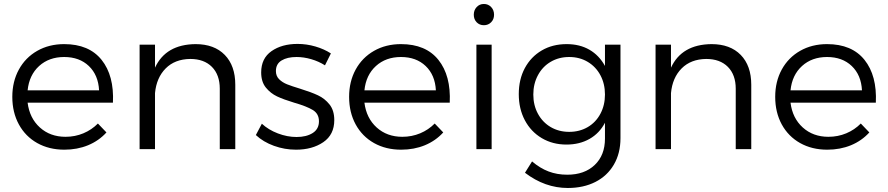

<svg xmlns="http://www.w3.org/2000/svg" viewBox="-20 -751 4470 967"><path d="M548.8 -233.9H119.1Q128.9 -155.8 180.9 -108.9Q232.9 -62 310.1 -62Q357.9 -62 399.9 -79.6Q441.9 -97.2 473.1 -128.9L516.1 -84Q478 -42 423.6 -19.5Q369.1 2.9 304.2 2.9Q227.1 2.9 167.5 -30.5Q107.9 -64 75 -124.5Q42 -185.1 42 -263.2Q42 -340.3 75 -400.6Q107.9 -460.9 167.5 -494.9Q227.1 -528.8 303.2 -528.8Q428.2 -528.8 491.7 -449.5Q555.2 -370.1 548.8 -233.9ZM479 -295.9Q475.1 -373 427.5 -418.5Q379.9 -463.9 303.2 -463.9Q227.1 -463.9 177 -418.5Q127 -373 119.1 -295.9Z M1165 -324.2V0H1086.9V-304.2Q1086.9 -374 1047.4 -414.1Q1007.8 -454.1 938 -454.1Q860.8 -453.1 814.5 -406.5Q768.1 -359.9 760.7 -282.2V0H683.1V-525.9H760.7V-410.2Q814.9 -527.3 964.8 -528.8Q1059.1 -528.8 1112.1 -474.4Q1165 -419.9 1165 -324.2Z M1473.6 -463.9Q1426.8 -463.9 1398.2 -446.5Q1369.6 -429.2 1369.6 -393.1Q1369.6 -368.2 1385.7 -352.1Q1401.9 -335.9 1425.8 -326.4Q1449.7 -316.9 1491.7 -304.2Q1546.9 -287.1 1581.3 -271Q1615.7 -254.9 1639.6 -224.9Q1663.6 -194.8 1663.6 -146Q1663.6 -72.8 1608.2 -34.9Q1552.7 2.9 1470.7 2.9Q1413.6 2.9 1359.6 -16.6Q1305.7 -36.1 1268.6 -70.8L1298.8 -127.9Q1332 -97.2 1379.4 -79.1Q1426.8 -61 1473.6 -61Q1523.4 -61 1554.9 -81.1Q1586.4 -101.1 1586.4 -140.1Q1586.4 -178.2 1555.4 -197Q1524.4 -215.8 1461.4 -233.9Q1408.2 -250 1375.5 -265.4Q1342.8 -280.8 1319.1 -309.8Q1295.4 -338.9 1295.4 -386.2Q1295.4 -457 1347.4 -493.4Q1399.4 -529.8 1478.5 -529.8Q1524.4 -529.8 1568.6 -516.8Q1612.8 -503.9 1646.5 -481.9L1616.7 -421.9Q1585.4 -441.9 1547.6 -452.9Q1509.8 -463.9 1473.6 -463.9Z M2245.1 -233.9H1815.4Q1825.2 -155.8 1877.2 -108.9Q1929.2 -62 2006.3 -62Q2054.2 -62 2096.2 -79.6Q2138.2 -97.2 2169.4 -128.9L2212.4 -84Q2174.3 -42 2119.9 -19.5Q2065.4 2.9 2000.5 2.9Q1923.3 2.9 1863.8 -30.5Q1804.2 -64 1771.2 -124.5Q1738.3 -185.1 1738.3 -263.2Q1738.3 -340.3 1771.2 -400.6Q1804.2 -460.9 1863.8 -494.9Q1923.3 -528.8 1999.5 -528.8Q2124.5 -528.8 2188 -449.5Q2251.5 -370.1 2245.1 -233.9ZM2175.3 -295.9Q2171.4 -373 2123.8 -418.5Q2076.2 -463.9 1999.5 -463.9Q1923.3 -463.9 1873.3 -418.5Q1823.2 -373 1815.4 -295.9Z M2366.2 0ZM2379.4 -525.9H2456.1V0H2379.4ZM2468.3 -676.8Q2468.3 -653.8 2453.6 -638.9Q2439 -624 2417 -624Q2395 -624 2380.6 -638.9Q2366.2 -653.8 2366.2 -676.8Q2366.2 -699.7 2380.6 -715.3Q2395 -731 2417 -731Q2439 -731 2453.6 -715.6Q2468.3 -700.2 2468.3 -676.8Z M3105 -525.9V-55.2Q3105 21 3071.8 77.9Q3038.6 134.8 2978.8 165.3Q2918.9 195.8 2839.8 195.8Q2724.6 195.8 2624 119.1L2659.7 62Q2699.7 96.2 2742.7 112.5Q2785.6 128.9 2836.9 128.9Q2923.8 128.9 2975.3 79.8Q3026.9 30.8 3026.9 -53.2V-132.8Q2999 -79.6 2949 -51.3Q2898.9 -22.9 2833 -22.9Q2763.2 -22.9 2708.5 -55.4Q2653.8 -87.9 2623.3 -145.5Q2592.8 -203.1 2592.8 -276.9Q2592.8 -351.1 2623.3 -408Q2653.8 -464.8 2708.3 -496.8Q2762.7 -528.8 2834 -528.8Q2899.9 -528.8 2948.7 -500.5Q2997.6 -472.2 3026.9 -418.9V-525.9ZM3026.9 -274.9Q3026.9 -329.1 3003.9 -372.1Q2981 -415 2939.9 -439.5Q2898.9 -463.9 2846.7 -463.9Q2794.9 -463.9 2753.9 -439.9Q2712.9 -416 2689.5 -372.6Q2666 -329.1 2666 -274.9Q2666 -220.7 2689.5 -177.7Q2712.9 -134.8 2753.9 -110.8Q2794.9 -86.9 2846.7 -86.9Q2898.9 -86.9 2939.9 -110.8Q2981 -134.8 3003.9 -178Q3026.9 -221.2 3026.9 -274.9Z M3763.7 -324.2V0H3685.5V-304.2Q3685.5 -374 3646 -414.1Q3606.4 -454.1 3536.6 -454.1Q3459.5 -453.1 3413.1 -406.5Q3366.7 -359.9 3359.4 -282.2V0H3281.7V-525.9H3359.4V-410.2Q3413.6 -527.3 3563.5 -528.8Q3657.7 -528.8 3710.7 -474.4Q3763.7 -419.9 3763.7 -324.2Z M4391.1 -233.9H3961.4Q3971.2 -155.8 4023.2 -108.9Q4075.2 -62 4152.3 -62Q4200.2 -62 4242.2 -79.6Q4284.2 -97.2 4315.4 -128.9L4358.4 -84Q4320.3 -42 4265.9 -19.5Q4211.4 2.9 4146.5 2.9Q4069.3 2.9 4009.8 -30.5Q3950.2 -64 3917.2 -124.5Q3884.3 -185.1 3884.3 -263.2Q3884.3 -340.3 3917.2 -400.6Q3950.2 -460.9 4009.8 -494.9Q4069.3 -528.8 4145.5 -528.8Q4270.5 -528.8 4334 -449.5Q4397.5 -370.1 4391.1 -233.9ZM4321.3 -295.9Q4317.4 -373 4269.8 -418.5Q4222.2 -463.9 4145.5 -463.9Q4069.3 -463.9 4019.3 -418.5Q3969.2 -373 3961.4 -295.9Z"/></svg>

Font: Argentum Sans Light
Style: Regular
Weight: 300
Designer: Julieta Ulanovsky (Modified by Cristiano Sobral)
Foundry: Julieta Ulanovsky
Version: Version 1.000; ttfautohint (v1.5.65-e2d9)